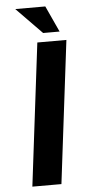

<svg xmlns="http://www.w3.org/2000/svg" viewBox="-61 -952 463 987"><g transform="rotate(-5 170.5 -458.5)"><path d="M305 -736 215 0H65L155 -736ZM274 -782H189L57 -917H212Z"/></g></svg>

Font: Josefin Sans
Style: Bold Italic
Weight: 700
Italic angle: -7°
Designer: Santiago Orozco
Foundry: Typemade
Version: Version 2.000